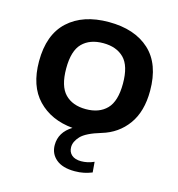

<svg xmlns="http://www.w3.org/2000/svg" viewBox="-113 -652 898 967"><g transform="rotate(15 336.5 -169.0)"><path d="M363 216.5Q299.5 216.5 266 188.2Q232.5 160 232.5 114.5Q232.5 48 296.5 8.5Q183 -2 115 -72.8Q47 -143.5 47 -272.5Q47 -411.5 124.5 -482.8Q202 -554 336.5 -554Q471.5 -554 548.8 -483.2Q626 -412.5 626 -272.5Q626 -164.5 577 -97Q528 -29.5 445 -5Q368 18 341.5 46.2Q315 74.5 315 103.5Q315 129 332.2 144.2Q349.5 159.5 381.5 159.5Q397 159.5 414 156Q431 152.5 448.5 144.5L453 199Q433 207 411 211.8Q389 216.5 363 216.5ZM336.5 -100Q406 -100 445.2 -140.2Q484.5 -180.5 484.5 -272.5Q484.5 -365 445.2 -404.5Q406 -444 336.5 -444Q267 -444 227.8 -404.5Q188.5 -365 188.5 -273Q188.5 -180.5 227.8 -140.2Q267 -100 336.5 -100Z"/></g></svg>

Font: Encode Sans Exp SmBold
Style: Regular
Weight: 600
Width: 7
Designer: Multiple Designers
Foundry: Impallari Type
Version: Version 3.002; ttfautohint (v1.8.3) -l 8 -r 50 -G 200 -x 14 